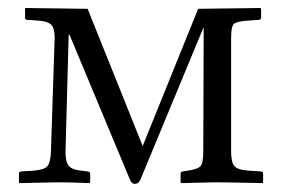

<svg xmlns="http://www.w3.org/2000/svg" viewBox="-20 -451 700 475"><path d="M43 -431.2 196.8 -429.2 333 -89.8 470.2 -429.2 624 -431.2 626 -429.2V-407.2Q626 -402.3 620.1 -401.9L591.8 -399.9Q564.5 -397.9 558.1 -391.4Q551.8 -384.8 551.8 -356.9V-76.2Q551.8 -49.8 559.6 -40.3Q567.4 -30.8 595.2 -28.8L625 -26.9Q630.9 -26.4 630.9 -21V0L629.9 2Q543 0 513.2 0L428.2 2L426.8 0V-21Q426.8 -25.9 432.1 -26.9L444.8 -28.8Q470.7 -32.7 476.8 -40.8Q482.9 -48.8 482.9 -76.2L483.9 -381.8H482.9L327.1 -5.9Q322.8 3.9 313 3.9Q306.2 3.9 301.8 -5.9L151.9 -365.2H149.9L142.1 -75.2Q142.1 -50.3 149.9 -41Q157.7 -31.2 180.2 -28.8L196.8 -26.9Q203.1 -25.9 203.1 -21V0L201.2 2Q151.9 0 122.1 0L27.8 2L26.9 0V-22Q26.9 -25.9 33.2 -26.9L63 -28.8Q88.9 -30.8 96.9 -39.6Q105 -48.3 106 -75.2L115.2 -356.9Q115.2 -381.8 106.4 -390.1Q97.7 -398.4 76.2 -399.9L46.9 -401.9Q42 -402.3 42 -407.2V-429.2Z"/></svg>

Font: Linux Libertine G
Style: Regular
Weight: 400
Designer: Philipp H. Poll
Foundry: Philipp H. Poll
Version: Version 4.7.5